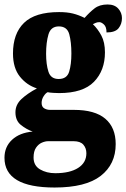

<svg xmlns="http://www.w3.org/2000/svg" viewBox="-33 -604 565 858"><path d="M211 234Q-13 234 -13 101Q-13 52 21 20.5Q55 -11 113 -16Q85 -26 60.5 -45.5Q36 -65 36 -102Q36 -136 62.5 -161Q89 -186 132 -209Q87 -223 56 -261.5Q25 -300 25 -365Q25 -454 74.5 -502Q124 -550 231 -550Q267 -550 293 -543.5Q319 -537 345 -524Q367 -549 389.5 -566.5Q412 -584 448 -584Q479 -584 495.5 -565.5Q512 -547 512 -523Q512 -497 497 -478Q482 -459 443 -459Q443 -484 431.5 -494.5Q420 -505 411 -505Q401 -505 394 -501.5Q387 -498 382 -496Q404 -475 420 -445Q436 -415 436 -370Q436 -289 387 -238.5Q338 -188 231 -188Q222 -188 205 -189Q188 -190 180 -192Q171 -188 162 -174Q153 -160 153 -144Q153 -127 164.5 -120Q176 -113 191 -113H297Q391 -113 437.5 -73.5Q484 -34 484 40Q484 130 417 182Q350 234 211 234ZM229 -251Q266 -251 276 -283.5Q286 -316 286 -365Q286 -416 276.5 -451Q267 -486 230 -486Q194 -486 183.5 -450Q173 -414 173 -364Q173 -316 183.5 -283.5Q194 -251 229 -251ZM214 170Q279 170 316 146.5Q353 123 353 81Q353 58 339.5 42.5Q326 27 296 27H182Q169 27 154 33.5Q139 40 128 56Q117 72 117 100Q117 136 146 153Q175 170 214 170Z"/></svg>

Font: Noto Serif Condensed Black
Style: Regular
Weight: 900
Width: 3
Designer: Monotype Design Team
Foundry: Monotype Imaging Inc.
Version: Version 2.015; ttfautohint (v1.8.4.7-5d5b)